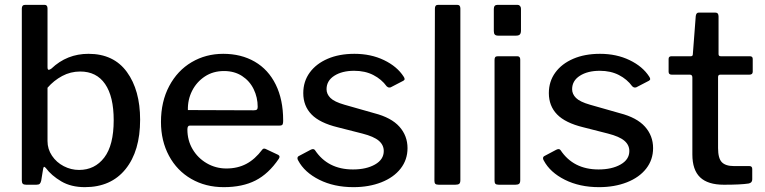

<svg xmlns="http://www.w3.org/2000/svg" viewBox="-20 -762 3156 792"><path d="M88 0Q78 0 74 -4Q70 -8 70 -18V-727Q70 -742 84 -742H164Q176 -742 176 -727V-485Q176 -474 181 -474Q185 -474 192 -479Q256 -540 345 -540Q449 -540 503.5 -465Q558 -390 558 -268Q558 -139 498 -64.5Q438 10 330 10Q273 10 232.5 -14Q192 -38 169 -69Q164 -74 162 -74Q160 -74 158 -66L150 -17Q148 -8 144 -4Q140 0 130 0ZM176 -180Q176 -147 194.5 -119.5Q213 -92 243 -76.5Q273 -61 306 -61Q371 -61 410 -112Q449 -163 449 -266Q449 -364 413.5 -415.5Q378 -467 311 -467Q271 -467 236.5 -448.5Q202 -430 176 -400Z M914 -67Q960 -67 996 -86Q1032 -105 1062 -145Q1065 -149 1069 -149Q1074 -149 1077 -147L1128 -123Q1133 -120 1133 -115Q1133 -112 1130 -107Q1088 -45 1034 -17.5Q980 10 903 10Q828 10 769 -24Q710 -58 677 -119.5Q644 -181 644 -259Q644 -343 678 -407Q712 -471 770.5 -505.5Q829 -540 901 -540Q975 -540 1031 -507.5Q1087 -475 1117.5 -413Q1148 -351 1148 -266V-262Q1148 -253 1145.5 -248.5Q1143 -244 1133 -244H763Q753 -244 753 -228Q753 -183 774.5 -146.5Q796 -110 833 -88.5Q870 -67 914 -67ZM1026 -307Q1036 -307 1039.5 -310Q1043 -313 1043 -321Q1043 -360 1026.5 -394Q1010 -428 978.5 -448.5Q947 -469 904 -469Q859 -469 825 -446.5Q791 -424 772.5 -387.5Q754 -351 755 -308Z M1441 -470Q1391 -470 1359 -449.5Q1327 -429 1327 -394Q1327 -374 1343 -358Q1359 -342 1401 -330L1524 -295Q1594 -277 1627.5 -239.5Q1661 -202 1661 -151Q1661 -103 1632.5 -66.5Q1604 -30 1553 -10Q1502 10 1438 10Q1358 10 1297 -20.5Q1236 -51 1210 -100Q1207 -105 1207 -109Q1207 -115 1212 -118L1261 -144Q1267 -147 1271 -147Q1276 -147 1279 -143Q1332 -63 1436 -63Q1491 -63 1527 -83.5Q1563 -104 1563 -139Q1563 -164 1542.5 -181.5Q1522 -199 1475 -211L1373 -237Q1299 -255 1265 -290Q1231 -325 1231 -378Q1231 -426 1257.5 -462.5Q1284 -499 1331.5 -519.5Q1379 -540 1442 -540Q1510 -540 1564 -514Q1618 -488 1645 -446Q1649 -440 1649 -436Q1649 -432 1644 -429L1592 -402Q1590 -401 1586 -401Q1580 -401 1575 -406Q1554 -435 1520 -452.5Q1486 -470 1441 -470Z M1879 -19Q1879 -8 1874.5 -4Q1870 0 1858 0H1790Q1780 0 1776 -3.5Q1772 -7 1772 -16L1774 -727Q1774 -742 1787 -742H1866Q1879 -742 1879 -727Z M2129 -636Q2129 -625 2124.5 -620Q2120 -615 2109 -615H2035Q2025 -615 2021 -619.5Q2017 -624 2017 -634V-725Q2017 -742 2032 -742H2115Q2121 -742 2125 -737.5Q2129 -733 2129 -726ZM2126 -19Q2126 -8 2121.5 -4Q2117 0 2106 0H2038Q2028 0 2024 -3.5Q2020 -7 2020 -16V-515Q2020 -523 2023 -526.5Q2026 -530 2034 -530H2114Q2126 -530 2126 -516Z M2454 -470Q2404 -470 2372 -449.5Q2340 -429 2340 -394Q2340 -374 2356 -358Q2372 -342 2414 -330L2537 -295Q2607 -277 2640.5 -239.5Q2674 -202 2674 -151Q2674 -103 2645.5 -66.5Q2617 -30 2566 -10Q2515 10 2451 10Q2371 10 2310 -20.5Q2249 -51 2223 -100Q2220 -105 2220 -109Q2220 -115 2225 -118L2274 -144Q2280 -147 2284 -147Q2289 -147 2292 -143Q2345 -63 2449 -63Q2504 -63 2540 -83.5Q2576 -104 2576 -139Q2576 -164 2555.5 -181.5Q2535 -199 2488 -211L2386 -237Q2312 -255 2278 -290Q2244 -325 2244 -378Q2244 -426 2270.5 -462.5Q2297 -499 2344.5 -519.5Q2392 -540 2455 -540Q2523 -540 2577 -514Q2631 -488 2658 -446Q2662 -440 2662 -436Q2662 -432 2657 -429L2605 -402Q2603 -401 2599 -401Q2593 -401 2588 -406Q2567 -435 2533 -452.5Q2499 -470 2454 -470Z M2951 -454Q2942 -454 2942 -444V-151Q2942 -109 2957.5 -93Q2973 -77 3007 -77H3071Q3083 -77 3083 -65V-22Q3083 -8 3068 -5Q3036 0 2966 0Q2900 0 2868 -30.5Q2836 -61 2836 -125V-442Q2836 -454 2826 -454H2751Q2738 -454 2738 -466V-519Q2738 -530 2750 -530H2830Q2838 -530 2838 -539L2850 -696Q2852 -710 2862 -710H2931Q2944 -710 2944 -694V-539Q2944 -530 2953 -530H3073Q3085 -530 3085 -519V-466Q3085 -454 3071 -454Z"/></svg>

Font: n
Style: Regular
Weight: 500
Designer: Pablo Impallari, Rodrigo Fuenzalida
Foundry: Impallari Type
Version: Version 1.002; ttfautohint (v1.5)